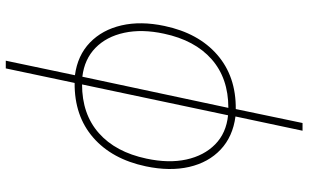

<svg xmlns="http://www.w3.org/2000/svg" viewBox="-216 -584 1040 647"><g transform="rotate(90 303.5 -260.0)"><path d="M184 240 233 7Q166 -2 123 -43.5Q80 -85 65 -150Q50 -215 67 -295Q91 -409 164 -472.5Q237 -536 347 -535L394 -760H420L372 -534Q440 -525 483.5 -484Q527 -443 542 -378Q557 -313 540 -232Q516 -118 443 -54.5Q370 9 259 8L210 240ZM93 -293Q77 -219 90 -159Q103 -99 141 -62Q179 -25 238 -18L343 -510Q243 -510 179 -453.5Q115 -397 93 -293ZM514 -234Q530 -309 517 -368.5Q504 -428 466 -465.5Q428 -503 368 -509L264 -17Q364 -17 428 -73.5Q492 -130 514 -234Z"/></g></svg>

Font: Noto Sans Thin
Style: Italic
Weight: 100
Italic angle: -12°
Designer: Monotype Design Team
Foundry: Monotype Imaging Inc.
Version: Version 2.013; ttfautohint (v1.8.4.7-5d5b)